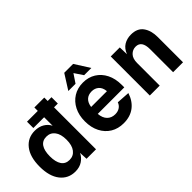

<svg xmlns="http://www.w3.org/2000/svg" viewBox="-32 -1297 1863 1863"><g transform="rotate(-45 900.0 -365.5)"><path d="M241 12Q144 12 86 -61.5Q28 -135 28 -268Q28 -401 86 -474.5Q144 -548 241 -548Q297 -548 338 -523.5Q379 -499 398 -459V-710H534V0H404L400 -85Q380 -43 339.5 -15.5Q299 12 241 12ZM280 -108Q334 -108 366 -149.5Q398 -191 398 -268Q398 -345 366 -386.5Q334 -428 280 -428Q225 -428 197 -387Q169 -346 169 -268Q169 -191 197 -149.5Q225 -108 280 -108ZM250 -576V-663H586V-576Z M904 12Q828 12 771 -22.5Q714 -57 681.5 -120Q649 -183 649 -268Q649 -351 681 -414Q713 -477 770 -512.5Q827 -548 902 -548Q976 -548 1032.5 -513Q1089 -478 1121 -414.5Q1153 -351 1153 -265V-231H789Q794 -171 825.5 -139.5Q857 -108 907 -108Q944 -108 970 -125.5Q996 -143 1006 -173L1142 -164Q1115 -80 1054.5 -34Q994 12 904 12ZM791 -324H1008Q1003 -376 974 -402Q945 -428 901 -428Q855 -428 826.5 -401.5Q798 -375 791 -324ZM744 -590 841 -743H963L1060 -590H961L902 -678L843 -590Z M1272 0V-536H1396L1399 -440Q1420 -496 1462.5 -522Q1505 -548 1561 -548Q1647 -548 1687.5 -492Q1728 -436 1728 -347V0H1592V-316Q1592 -433 1510 -433Q1468 -433 1438 -402Q1408 -371 1408 -310V0Z"/></g></svg>

Font: Geist Mono
Style: Bold
Weight: 700
Monospace: yes
Designer: Basement.studio, Andrés Briganti, Mateo Zaragoza
Foundry: Basement.studio, Vercel, Andrés Briganti, Guido Ferreyra, Mateo Zaragoza
Version: Version 1.500; ttfautohint (v1.8.4.7-5d5b)